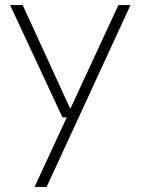

<svg xmlns="http://www.w3.org/2000/svg" viewBox="-20 -522 559 762"><path d="M117 220 245 -56H228L20 -502H70L259 -90L450 -502H498L165 220Z"/></svg>

Font: DM Sans 16pt ExtraLight
Style: Regular
Weight: 250
Version: Version 4.004;gftools[0.9.30]